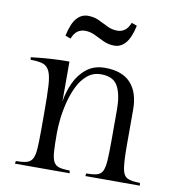

<svg xmlns="http://www.w3.org/2000/svg" viewBox="-79 -771 788 843"><g transform="rotate(10 315.0 -349.0)"><path d="M201 -483V-304Q207 -346 225.5 -387.5Q244 -429 277.5 -456Q311 -483 360 -483Q437 -483 475 -441.5Q513 -400 513 -323V-165Q513 -97 518 -64Q523 -31 541 -21.5Q559 -12 598 -12L600 0H357L359 -12Q390 -12 407 -17Q424 -22 431.5 -38Q439 -54 441 -86.5Q443 -119 443 -174V-313Q443 -378 423 -415Q403 -452 348 -452Q313 -452 287.5 -431Q262 -410 245.5 -376.5Q229 -343 219 -304Q209 -265 205 -228.5Q201 -192 201 -165Q201 -113 203 -82.5Q205 -52 213 -37Q221 -22 238 -17Q255 -12 285 -12L287 0H43L45 -12Q76 -12 93.5 -17Q111 -22 119 -37.5Q127 -53 129 -84Q131 -115 131 -167V-247Q131 -320 128.5 -363Q126 -406 116 -427Q106 -448 86.5 -454.5Q67 -461 32 -461L30 -472Q30 -472 55.5 -475Q81 -478 120 -480.5Q159 -483 201 -483ZM465 -689Q453 -634 432 -610Q411 -586 383 -586Q356 -586 333.5 -596.5Q311 -607 290 -617.5Q269 -628 245 -628Q227 -628 212.5 -618Q198 -608 188 -583L164 -592Q176 -648 197 -671.5Q218 -695 246 -695Q274 -695 296 -684.5Q318 -674 339 -663.5Q360 -653 384 -653Q402 -653 416.5 -663Q431 -673 441 -698Z"/></g></svg>

Font: Gilda Display
Style: Regular
Weight: 400
Designer: Eduardo Rodriguez Tunni
Foundry: Eduardo Rodriguez Tunni
Version: Version 1.002; ttfautohint (v1.8.4.7-5d5b);gftools[0.9.22]